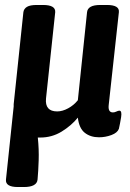

<svg xmlns="http://www.w3.org/2000/svg" viewBox="-20 -545 523 772"><path d="M142 8Q136 8 132 8Q137 55 135.5 100Q134 145 131 177Q128 207 76 207H52Q1 207 4 177L35 -117Q35 -121 35 -126L74 -496Q76 -510 88.5 -517.5Q101 -525 128 -525H153Q204 -525 202 -496L165 -149Q160 -97 210 -97Q231 -97 254 -109.5Q277 -122 293 -142L330 -496Q333 -525 383 -525H410Q461 -525 458 -496L417 -122Q414 -93 434 -93Q441 -93 448 -96.5Q455 -100 460 -100Q471 -100 467 -74Q465 -62 462.5 -48.5Q460 -35 458 -27Q452 -11 428 -2Q404 7 378 7Q344 7 321 -11Q298 -29 293 -72Q267 -40 228 -16Q189 8 142 8Z"/></svg>

Font: Asap Condensed Condensed SemiBold
Style: Italic
Weight: 600
Width: 3
Italic angle: -6°
Designer: Pablo Cosgaya
Foundry: Omnibus-Type
Version: Version 3.001; ttfautohint (v1.8.4.7-5d5b)